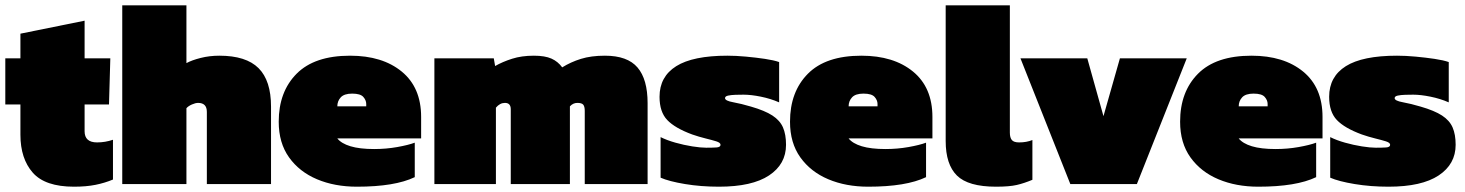

<svg xmlns="http://www.w3.org/2000/svg" viewBox="-20 -694 5524 724"><path d="M259 10Q150 10 103.5 -43Q57 -96 57 -186V-300H0V-474H57V-567L299 -616V-474H396L391 -300H299V-199Q299 -157 346 -157Q377 -157 406 -167V-17Q375 -4 340 3Q305 10 259 10Z M441 0V-674H683V-456Q703 -467 736.5 -475.5Q770 -484 807 -484Q908 -484 955 -437Q1002 -390 1002 -292V0H760V-272Q760 -306 727 -306Q717 -306 703.5 -300Q690 -294 683 -286V0Z M1326 10Q1242 10 1175.5 -18Q1109 -46 1070 -100.5Q1031 -155 1031 -235Q1031 -348 1098.5 -416Q1166 -484 1300 -484Q1422 -484 1495 -424Q1568 -364 1568 -253V-172H1252Q1267 -153 1301.5 -142.5Q1336 -132 1391 -132Q1436 -132 1478 -139.5Q1520 -147 1544 -156V-26Q1469 10 1326 10ZM1252 -293H1361V-302Q1361 -316 1350 -328.5Q1339 -341 1308 -341Q1278 -341 1265 -327Q1252 -313 1252 -293Z M1618 0V-474H1842L1847 -445Q1875 -461 1911 -472.5Q1947 -484 1993 -484Q2035 -484 2059.5 -473Q2084 -462 2100 -440Q2132 -460 2170.5 -472Q2209 -484 2261 -484Q2346 -484 2384 -439.5Q2422 -395 2422 -305V0H2185V-276Q2185 -292 2179.5 -299Q2174 -306 2157 -306Q2141 -306 2129 -293V0H1906V-282Q1906 -306 1884 -306Q1865 -306 1850 -288V0Z M2691 10Q2623 10 2563 0Q2503 -10 2471 -24V-177Q2495 -165 2527 -156Q2559 -147 2590.5 -142Q2622 -137 2643 -137Q2666 -137 2681.5 -138Q2697 -139 2697 -148Q2697 -156 2681 -161Q2665 -166 2640.5 -172Q2616 -178 2590 -187Q2525 -211 2496 -241.5Q2467 -272 2467 -329Q2467 -405 2530 -444.5Q2593 -484 2723 -484Q2755 -484 2793 -480.5Q2831 -477 2864.5 -472Q2898 -467 2918 -460V-308Q2886 -322 2849 -329.5Q2812 -337 2784 -337Q2770 -337 2753.5 -336.5Q2737 -336 2725.5 -333.5Q2714 -331 2714 -324Q2714 -314 2744.5 -308.5Q2775 -303 2812 -292Q2864 -277 2892.5 -258.5Q2921 -240 2932.5 -213.5Q2944 -187 2944 -148Q2944 -75 2880 -32.5Q2816 10 2691 10Z M3254 10Q3170 10 3103.5 -18Q3037 -46 2998 -100.5Q2959 -155 2959 -235Q2959 -348 3026.5 -416Q3094 -484 3228 -484Q3350 -484 3423 -424Q3496 -364 3496 -253V-172H3180Q3195 -153 3229.5 -142.5Q3264 -132 3319 -132Q3364 -132 3406 -139.5Q3448 -147 3472 -156V-26Q3397 10 3254 10ZM3180 -293H3289V-302Q3289 -316 3278 -328.5Q3267 -341 3236 -341Q3206 -341 3193 -327Q3180 -313 3180 -293Z M3736 10Q3631 10 3588.5 -32Q3546 -74 3546 -162V-674H3788V-194Q3788 -175 3795.5 -166Q3803 -157 3823 -157Q3851 -157 3873 -166V-16Q3842 -3 3814 3.5Q3786 10 3736 10Z M4016 0 3828 -474H4080L4141 -256L4203 -474H4455L4267 0Z M4725 10Q4641 10 4574.5 -18Q4508 -46 4469 -100.5Q4430 -155 4430 -235Q4430 -348 4497.5 -416Q4565 -484 4699 -484Q4821 -484 4894 -424Q4967 -364 4967 -253V-172H4651Q4666 -153 4700.5 -142.5Q4735 -132 4790 -132Q4835 -132 4877 -139.5Q4919 -147 4943 -156V-26Q4868 10 4725 10ZM4651 -293H4760V-302Q4760 -316 4749 -328.5Q4738 -341 4707 -341Q4677 -341 4664 -327Q4651 -313 4651 -293Z M5216 10Q5148 10 5088 0Q5028 -10 4996 -24V-177Q5020 -165 5052 -156Q5084 -147 5115.5 -142Q5147 -137 5168 -137Q5191 -137 5206.5 -138Q5222 -139 5222 -148Q5222 -156 5206 -161Q5190 -166 5165.5 -172Q5141 -178 5115 -187Q5050 -211 5021 -241.5Q4992 -272 4992 -329Q4992 -405 5055 -444.5Q5118 -484 5248 -484Q5280 -484 5318 -480.5Q5356 -477 5389.5 -472Q5423 -467 5443 -460V-308Q5411 -322 5374 -329.5Q5337 -337 5309 -337Q5295 -337 5278.5 -336.5Q5262 -336 5250.5 -333.5Q5239 -331 5239 -324Q5239 -314 5269.5 -308.5Q5300 -303 5337 -292Q5389 -277 5417.5 -258.5Q5446 -240 5457.5 -213.5Q5469 -187 5469 -148Q5469 -75 5405 -32.5Q5341 10 5216 10Z"/></svg>

Font: Boz Display
Style: Regular
Weight: 900
Version: Version 2.000; ttfautohint (v1.8.3)